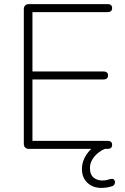

<svg xmlns="http://www.w3.org/2000/svg" viewBox="-20 -725 610 935"><path d="M121 0Q109 0 102.5 -6.5Q96 -13 96 -25V-680Q96 -692 102.5 -698.5Q109 -705 121 -705H505Q515 -705 520.5 -700Q526 -695 526 -686Q526 -676 520.5 -671Q515 -666 505 -666H138V-377H485Q495 -377 500.5 -372Q506 -367 506 -358Q506 -348 500.5 -343Q495 -338 485 -338H138V-39H505Q515 -39 520.5 -34Q526 -29 526 -20Q526 -10 520.5 -5Q515 0 505 0ZM473 190Q432 190 405.5 165Q379 140 379 98Q379 60 402.5 25.5Q426 -9 469 -31L490 0Q475 6 458.5 19Q442 32 430 51Q418 70 418 94Q418 125 435.5 139.5Q453 154 478 154Q489 154 498.5 152Q508 150 517 147Q527 144 532.5 147.5Q538 151 539.5 158Q541 165 538 171.5Q535 178 528 181Q514 186 500.5 188Q487 190 473 190Z"/></svg>

Font: Nunito ExtraLight
Style: Regular
Weight: 200
Designer: Vernon Adams
Foundry: Vernon Adams
Version: Version 3.602